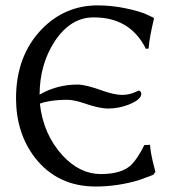

<svg xmlns="http://www.w3.org/2000/svg" viewBox="-20 -678 644 708"><path d="M351.1 -36.1Q429.7 -36.1 464.8 -70.8Q487.3 -93.3 512.2 -143.1L533.2 -144Q535.6 -110.8 547.9 -64.5Q550.8 -53.7 553.2 -43.9L544.9 -33.2Q544.9 -33.2 492.2 -13.7Q412.6 9.8 333 9.8Q191.4 9.8 108.4 -97.2Q39.6 -187 39.1 -314.9Q39.1 -472.7 134.8 -571.3Q219.2 -657.2 337.9 -658.2Q392.1 -658.2 444.1 -647.2Q496.1 -636.2 521 -624.5L545.9 -612.8L547.9 -609.9Q531.2 -539.6 528.8 -506.8Q528.3 -502.4 527.8 -499L518.1 -498Q463.9 -606 344.7 -613.3Q334 -613.8 324.2 -613.8Q240.2 -613.8 181.6 -525.4Q126.5 -440.9 126 -329.1Q189 -365.7 265.1 -366.2Q296.4 -366.2 358.9 -343.3Q401.9 -328.1 430.2 -328.1Q453.1 -328.1 472.7 -335.9L492.2 -344.2Q500 -342.3 501 -332Q501 -310.1 452.6 -291.5Q416 -277.8 378.9 -277.8Q345.2 -277.8 288.1 -297.9Q252.4 -310.1 225.1 -310.1Q165 -309.6 127 -295.9Q139.2 -183.6 210 -105.5Q273.4 -36.6 351.1 -36.1Z"/></svg>

Font: Linux Biolinum O
Style: Regular
Weight: 400
Designer: Philipp H. Poll
Foundry: Philipp H. Poll
Version: Version 1.0.4